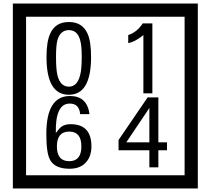

<svg xmlns="http://www.w3.org/2000/svg" viewBox="-20 -980 1195 1090"><path d="M1103 90H53V-960H1103ZM1028 15V-885H128V15ZM497 -656Q497 -442 371 -442Q244 -442 244 -656Q244 -744 265 -789Q294 -855 371 -855Q448 -855 477 -789Q497 -745 497 -656ZM444 -656Q444 -723 435 -752Q420 -809 371 -809Q322 -809 306 -752Q298 -723 298 -656Q298 -587 306 -553Q322 -488 371 -488Q419 -488 435 -554Q444 -587 444 -656ZM845 -450H794V-781Q748 -743 708 -735V-781Q759 -798 790 -847H845ZM499 -149Q499 -91 466.5 -56.5Q434 -22 375 -22Q291 -22 264 -73Q243 -111 243 -219Q243 -435 377 -435Q475 -435 488 -332H435Q430 -392 376 -392Q293 -392 297 -225Q318 -253 328 -260Q348 -275 381 -275Q499 -275 499 -149ZM442 -149Q442 -233 373 -233Q303 -233 303 -149Q303 -65 373 -65Q442 -65 442 -149ZM928 -127H879V-30H828V-127H653V-185L818 -427H879V-172H928ZM828 -172V-367L697 -172Z"/></svg>

Font: Unicode BMP Fallback SIL
Style: Regular
Weight: 400
Foundry: NRSI, SIL International
Version: Version 5.1 Based on Unicode 5.1